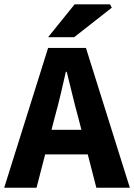

<svg xmlns="http://www.w3.org/2000/svg" viewBox="-26 -875 626 895"><path d="M-6.4 0 198.3 -651.7H374.6L579.2 0H423.1L338 -330.2Q324.3 -379.4 311.2 -434.3Q298.1 -489.2 285 -540.4H281Q269.6 -489.2 256.5 -434.3Q243.4 -379.4 229.7 -330.2L144.3 0ZM128.4 -155.3V-269.9H442.2V-155.3ZM198.3 -701.7 321.7 -854.7H486.9L495.2 -839.2L319.9 -701.7Z"/></svg>

Font: Mada
Style: Regular
Weight: 400
Designer: Khaled Hosny
Version: Version 1.5